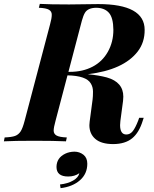

<svg xmlns="http://www.w3.org/2000/svg" viewBox="-62 -728 793 989"><path d="M297.9 -357.9Q363.8 -357.9 414.6 -384.3Q465.3 -410.6 493.7 -461.4Q522 -511.7 522 -574.2Q521.5 -636.7 499 -662.1Q476.6 -687.5 433.6 -688Q390.6 -687.5 375.5 -662.1Q367.2 -648.4 359.9 -622.1L290.5 -357.9ZM443.8 -707Q683.1 -707 683.1 -574.2Q683.6 -509.8 647.5 -462.9Q574.2 -367.7 390.1 -345.7Q449.2 -339.8 488.3 -329.1Q573.2 -305.2 573.2 -230Q573.2 -219.7 571.8 -208L558.1 -105Q556.6 -93.3 556.6 -83.5Q556.6 -35.2 588.9 -35.2Q608.4 -35.2 622.1 -52.7Q635.7 -70.3 649.9 -106.9L654.8 -121.1H678.2L673.8 -107.9Q654.8 -44.9 618.7 -15.6Q583 13.7 521.5 14.2Q460 14.2 429.2 -12.2Q398.4 -38.6 398.4 -83.5Q398.4 -92.8 399.9 -102.1L415 -215.8Q417 -231.4 417 -255.9Q417 -280.3 405.3 -298.8Q381.8 -337.9 285.6 -339.8L224.1 -106Q214.4 -71.3 214.4 -54.7Q214.8 -38.1 229.5 -29.8Q244.1 -21.5 282.2 -20L277.8 0Q217.8 -2.9 114.3 -2.9Q10.7 -2.9 -42 0L-38.1 -20Q-2 -21.5 15.6 -27.8Q33.2 -34.2 44.4 -51.3Q55.2 -68.4 64.9 -106L195.8 -602.1Q204.6 -633.8 204.6 -651.4Q205.1 -668.9 190.4 -677.7Q175.8 -686.5 138.2 -688L143.1 -708Q193.4 -705.1 293.9 -705.1ZM289.1 181.2Q229 181.2 229 131.8Q229.5 85 274.4 63.5Q294.9 53.7 321.3 53.2Q347.7 53.2 368.2 69.3Q387.7 85.4 387.7 115.2Q387.7 167.5 349.6 200.7Q311.5 233.9 250 241.2L247.1 222.2Q287.1 217.8 314.5 202.1Q341.8 186.5 346.7 164.1Q322.8 181.2 289.1 181.2Z"/></svg>

Font: PlayfairDisplay-BoldItalic
Style: Bold Italic
Weight: 700
Italic angle: -14.9847°
Designer: Claus Eggers Sørensen
Foundry: Claus Eggers Sørensen
Version: Version 1.002;PS 001.002;hotconv 1.0.70;makeotf.lib2.5.58329